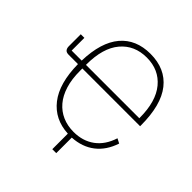

<svg xmlns="http://www.w3.org/2000/svg" viewBox="-220 -883 1206 1206"><g transform="rotate(45 382.5 -280.0)"><path d="M713 -342H200V-321Q200 -247 217.5 -191Q235 -135 267 -97.5Q299 -60 343.5 -40.5Q388 -21 443 -21Q524 -21 582 -63.5Q640 -106 666 -188L697 -172Q669 -87 608.5 -40Q548 7 460 12V150H425V12Q303 6 233 -83.5Q163 -173 161 -342H78Q58 -342 49.5 -352.5Q41 -363 41 -381V-487H73V-374H162Q167 -541 238.5 -625.5Q310 -710 438 -710Q570 -710 641.5 -620Q713 -530 713 -349ZM438 -677Q329 -677 264.5 -600.5Q200 -524 200 -377V-374H674V-377Q674 -523 610 -600Q546 -677 438 -677Z"/></g></svg>

Font: IBM Plex Sans ExtLt
Style: Regular
Weight: 200
Designer: Mike Abbink, Paul van der Laan, Pieter van Rosmalen
Foundry: Bold Monday
Version: Version 3.005